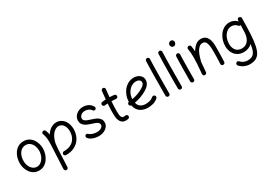

<svg xmlns="http://www.w3.org/2000/svg" viewBox="28 -1846 4495 3195"><g transform="rotate(-30 2275.0 -248.5)"><path d="M289.1 -525.4Q344.7 -525.4 386.5 -502Q428.2 -478.5 456.3 -440.2Q484.4 -401.9 498.3 -355.5Q512.2 -309.1 512.2 -262.7Q512.2 -211.4 496.6 -159.9Q481 -108.4 450.9 -65.7Q420.9 -22.9 377 3.2Q333 29.3 275.9 29.3Q223.1 29.3 181.9 6.6Q140.6 -16.1 112.1 -54.2Q83.5 -92.3 68.4 -139.9Q53.2 -187.5 53.2 -237.3Q53.2 -288.6 67.6 -339.4Q82 -390.1 111.3 -432.4Q140.6 -474.6 184.8 -500Q229 -525.4 289.1 -525.4ZM289.1 -452.1Q238.8 -452.1 202.4 -422.9Q166 -393.6 146.7 -345Q127.4 -296.4 127.4 -237.3Q127.4 -182.6 147 -138.9Q166.5 -95.2 200.2 -69.6Q233.9 -43.9 275.9 -43.9Q322.3 -43.9 359.1 -74.5Q396 -105 417.5 -155Q439 -205.1 439 -262.7Q439 -313.5 420.4 -356.7Q401.9 -399.9 368.2 -426Q334.5 -452.1 289.1 -452.1Z M753.9 -7.3Q753.9 -22.9 764.9 -33.4Q775.9 -43.9 791 -43.9Q863.8 -43.9 912.4 -65.7Q960.9 -87.4 989.7 -122.6Q1018.6 -157.7 1030.8 -198.5Q1043 -239.3 1043 -277.3Q1043 -339.8 1024.4 -378.2Q1005.9 -416.5 977.5 -434.3Q949.2 -452.1 918.9 -452.1Q889.6 -452.1 857.4 -433.6Q825.2 -415 796.6 -376.7Q768.1 -338.4 748.8 -279.8Q729.5 -221.2 726.1 -140.6Q726.1 -137.7 725.6 -134.8Q725.1 -126.5 724.6 -121.6L709 213.4Q708.5 228.5 697.3 238.5Q686 248.5 670.4 248Q655.3 247.1 645.3 235.8Q635.3 224.6 635.7 209.5L651.4 -125.5Q654.3 -173.3 656.2 -215.3Q658.2 -257.3 658.2 -294.4Q658.2 -345.2 651.9 -388.9Q645.5 -432.6 632.8 -458Q626.5 -471.7 631.3 -486.1Q636.2 -500.5 649.9 -506.8Q663.6 -513.7 678.2 -509Q692.9 -504.4 699.2 -490.7Q708.5 -471.2 714.8 -449Q721.2 -426.8 725.1 -402.8Q761.7 -460.9 812 -493.2Q862.3 -525.4 918.9 -525.4Q974.6 -525.4 1019.3 -494.9Q1064 -464.4 1090.1 -408.7Q1116.2 -353 1116.2 -277.3Q1116.2 -228.5 1099.1 -175Q1082 -121.6 1043.9 -75.2Q1005.9 -28.8 943.6 0.2Q881.3 29.3 791 29.3Q775.9 29.3 764.9 18.6Q753.9 7.8 753.9 -7.3Z M1599.6 -390.1Q1590.3 -379.4 1576.4 -378.9Q1562.5 -378.4 1549.8 -387.7Q1532.7 -417.5 1499.8 -435.1Q1466.8 -452.6 1427.2 -452.6Q1381.8 -452.6 1350.8 -427.2Q1319.8 -401.9 1319.8 -367.2Q1319.8 -341.3 1338.4 -324.5Q1356.9 -307.6 1385 -296.6Q1413.1 -285.6 1442.9 -276.9Q1470.7 -268.6 1501.5 -257.1Q1532.2 -245.6 1559.1 -228.5Q1585.9 -211.4 1602.5 -185.3Q1619.1 -159.2 1619.1 -121.6Q1619.1 -78.1 1592.8 -43.9Q1566.4 -9.8 1521.5 9.8Q1476.6 29.3 1420.4 29.3Q1361.3 29.3 1308.6 8.5Q1255.9 -12.2 1230 -48.8Q1221.2 -61.5 1224.4 -76.2Q1227.5 -90.8 1239.7 -99.1Q1252 -107.4 1263.7 -104.2Q1275.4 -101.1 1283.2 -94.7Q1302.7 -72.3 1344.2 -58.1Q1385.7 -43.9 1427.7 -43.9Q1478.5 -43.9 1512.2 -65.7Q1545.9 -87.4 1545.9 -120.1Q1545.9 -145 1527.8 -160.9Q1509.8 -176.8 1482.2 -187.5Q1454.6 -198.2 1425.8 -206.5Q1397.5 -215.3 1366.2 -226.8Q1335 -238.3 1307.6 -256.1Q1280.3 -273.9 1263.4 -301Q1246.6 -328.1 1246.6 -367.2Q1246.6 -411.1 1271.7 -447Q1296.9 -482.9 1338.6 -504.4Q1380.4 -525.9 1429.7 -525.9Q1487.3 -525.9 1530 -503.4Q1572.8 -481 1597.7 -440.4Q1608.9 -430.2 1609.1 -415.5Q1609.4 -400.9 1599.6 -390.1Z M2016.6 -396Q2014.6 -380.9 2002.7 -371.6Q1990.7 -362.3 1976.1 -364.3Q1936 -369.1 1891.6 -370.1Q1888.2 -321.3 1886.2 -272.2Q1884.3 -223.1 1884.3 -173.3Q1884.3 -142.1 1887.5 -112.3Q1890.6 -82.5 1903.1 -63.2Q1915.5 -43.9 1942.9 -43.9Q1956.5 -43.9 1972.7 -46.9Q1987.3 -49.8 1999.8 -41Q2012.2 -32.2 2015.1 -17.6Q2018.1 -2.9 2009.3 9.8Q2000.5 22.5 1985.8 25.4Q1974.1 27.3 1963.4 28.3Q1952.6 29.3 1942.9 29.3Q1897.5 29.3 1870.8 8.5Q1844.2 -12.2 1831.3 -44.2Q1818.4 -76.2 1814.7 -110.8Q1811 -145.5 1811 -173.3Q1811 -222.7 1813 -271.5Q1814.9 -320.3 1818.4 -368.7Q1790 -367.2 1762.7 -364.3Q1748 -362.3 1735.8 -371.6Q1723.6 -380.9 1722.2 -396Q1720.2 -410.6 1729.5 -422.9Q1738.8 -435.1 1753.9 -436.5Q1787.6 -440.9 1824.2 -442.4Q1827.6 -481.4 1831.8 -520.5Q1835.9 -559.6 1840.3 -598.1Q1841.8 -612.8 1853.8 -622.3Q1865.7 -631.8 1880.9 -629.9Q1895.5 -628.4 1905 -616.5Q1914.6 -604.5 1912.6 -589.4Q1908.2 -552.7 1904.3 -516.1Q1900.4 -479.5 1897.5 -442.9Q1919.9 -442.4 1941.9 -440.9Q1963.9 -439.5 1985.4 -436.5Q2000 -434.6 2009.5 -422.6Q2019 -410.6 2016.6 -396Z M2562.5 -36.6Q2519.5 2 2468.3 15.6Q2417 29.3 2366.2 29.3Q2284.7 29.3 2223.1 -12Q2161.6 -53.2 2143.1 -144.5Q2129.4 -145 2119.6 -154.8Q2109.9 -164.6 2108.9 -178.2Q2107.9 -191.9 2116 -202.6Q2124 -213.4 2136.7 -216.3Q2137.2 -273.4 2156.7 -328.6Q2176.3 -383.8 2212.4 -428.2Q2248.5 -472.7 2299.1 -499Q2349.6 -525.4 2411.6 -525.4Q2447.3 -525.4 2482.2 -510.5Q2517.1 -495.6 2540.3 -466.1Q2563.5 -436.5 2563.5 -393.1Q2563.5 -354.5 2545.7 -324.7Q2527.8 -294.9 2503.9 -274.7Q2480 -254.4 2461.9 -243.7Q2346.2 -174.8 2216.8 -152.8Q2230.5 -95.7 2269.3 -69.8Q2308.1 -43.9 2366.2 -43.9Q2409.7 -43.9 2447.5 -54.9Q2485.4 -65.9 2512.7 -91.3Q2523.9 -101.1 2539.3 -100.6Q2554.7 -100.1 2564.9 -88.9Q2574.7 -77.6 2574.2 -62.3Q2573.7 -46.9 2562.5 -36.6ZM2409.7 -452.1Q2355 -452.1 2310.3 -420.7Q2265.6 -389.2 2238.5 -337.6Q2211.4 -286.1 2210 -225.6Q2267.1 -235.4 2320.8 -254.6Q2374.5 -273.9 2421.9 -302.2Q2452.1 -319.8 2472.2 -340.6Q2492.2 -361.3 2492.2 -387.7Q2492.2 -417.5 2468 -434.8Q2443.8 -452.1 2409.7 -452.1Z M2763.7 -695.8Q2778.8 -695.3 2788.8 -684.1Q2798.8 -672.9 2798.3 -657.2Q2795.4 -595.2 2793.7 -512.5Q2792 -429.7 2791 -338.6Q2790 -247.6 2789.8 -159.9Q2789.6 -72.3 2789.6 0Q2789.6 15.1 2778.8 25.9Q2768.1 36.6 2752.4 36.6Q2737.3 36.6 2726.6 25.9Q2715.8 15.1 2715.8 0Q2715.8 -72.3 2716.1 -160.2Q2716.3 -248 2717.5 -339.4Q2718.8 -430.7 2720.5 -514.2Q2722.2 -597.7 2725.1 -661.1Q2726.1 -676.3 2737.3 -686.3Q2748.5 -696.3 2763.7 -695.8Z M3002.4 -695.8Q3017.6 -695.3 3027.6 -684.1Q3037.6 -672.9 3037.1 -657.2Q3034.2 -595.2 3032.5 -512.5Q3030.8 -429.7 3029.8 -338.6Q3028.8 -247.6 3028.6 -159.9Q3028.3 -72.3 3028.3 0Q3028.3 15.1 3017.6 25.9Q3006.8 36.6 2991.2 36.6Q2976.1 36.6 2965.3 25.9Q2954.6 15.1 2954.6 0Q2954.6 -72.3 2954.8 -160.2Q2955.1 -248 2956.3 -339.4Q2957.5 -430.7 2959.2 -514.2Q2960.9 -597.7 2963.9 -661.1Q2964.8 -676.3 2976.1 -686.3Q2987.3 -696.3 3002.4 -695.8Z M3194.3 -694.8Q3194.3 -714.8 3210 -731.4Q3225.6 -748 3249 -748Q3275.4 -748 3286.6 -730.2Q3297.9 -712.4 3297.9 -698.2Q3297.9 -679.2 3284.4 -660.4Q3271 -641.6 3246.6 -641.6Q3217.3 -641.6 3205.8 -661.4Q3194.3 -681.2 3194.3 -694.8ZM3236.8 -510.7Q3252 -510.3 3262 -499Q3272 -487.8 3271.5 -472.2Q3270 -438.5 3268.8 -390.1Q3267.6 -341.8 3266.8 -286.9Q3266.1 -231.9 3265.6 -177.7Q3265.1 -123.5 3264.9 -77.1Q3264.6 -30.8 3264.6 0Q3264.6 15.1 3253.9 25.9Q3243.2 36.6 3227.5 36.6Q3212.4 36.6 3201.7 25.9Q3190.9 15.1 3190.9 0Q3190.9 -30.8 3191.2 -77.4Q3191.4 -124 3191.9 -178.5Q3192.4 -232.9 3193.4 -288.1Q3194.3 -343.3 3195.6 -392.1Q3196.8 -440.9 3198.2 -476.1Q3199.2 -491.2 3210.4 -501.2Q3221.7 -511.2 3236.8 -510.7Z M3422.4 -7.3Q3432.1 -111.8 3437 -185.5Q3441.9 -259.3 3441.9 -315.9Q3441.9 -363.3 3438.7 -403.1Q3435.5 -442.9 3428.7 -482.9Q3426.3 -500 3434.8 -510Q3443.4 -520 3455.6 -523.4Q3469.7 -526.9 3484.1 -520Q3498.5 -513.2 3501 -494.6Q3505.4 -468.8 3508.3 -443.1Q3511.2 -417.5 3512.7 -391.1Q3544.9 -447.3 3589.8 -486.1Q3634.8 -524.9 3694.8 -524.9Q3751.5 -524.9 3785.4 -495.1Q3819.3 -465.3 3834.7 -416.5Q3850.1 -367.7 3850.1 -310.5Q3850.1 -234.4 3849.1 -157.7Q3848.1 -81.1 3844.2 0.5Q3843.8 14.2 3833.7 25.1Q3823.7 36.1 3806.6 36.1Q3788.6 36.1 3779.3 25.4Q3770 14.6 3770.5 0Q3774.4 -69.8 3775.4 -130.4Q3776.4 -190.9 3776.4 -251.5Q3776.4 -308.6 3769.3 -354Q3762.2 -399.4 3742.9 -425.5Q3723.6 -451.7 3687 -451.7Q3650.4 -451.7 3622.6 -428.2Q3594.7 -404.8 3573.7 -366.5Q3552.7 -328.1 3537.6 -282.2Q3522.5 -236.3 3511.2 -190.9Q3510.7 -189.5 3510.7 -188.5Q3508.3 -148.4 3504.4 -101.8Q3500.5 -55.2 3495.1 -0.5Q3493.2 17.1 3480.7 24.9Q3468.3 32.7 3454.1 31.2Q3440.9 30.3 3430.9 20.5Q3420.9 10.7 3422.4 -7.3Z M4423.3 -518.1Q4425.3 -518.1 4427.2 -517.6Q4428.2 -517.6 4429.2 -517.6Q4434.6 -517.1 4439.5 -514.6Q4463.9 -504.9 4463.9 -482.4V-481.4Q4463.9 -479 4463.9 -476.6V-474.6Q4462.4 -302.7 4455.3 -178.7Q4448.2 -54.7 4431.6 28.6Q4415 111.8 4385 160.6Q4355 209.5 4308.6 230.2Q4262.2 251 4195.3 251Q4147.9 251 4097.9 230Q4047.9 209 4010.7 168Q4000.5 156.7 4000.7 141.4Q4001 126 4011.7 115.7Q4022.9 105 4038.8 105.5Q4054.7 106 4063.5 117.2Q4090.3 148.4 4125.5 162.8Q4160.6 177.2 4193.4 177.2Q4247.6 177.2 4283.2 158.7Q4318.8 140.1 4340.3 93.8Q4361.8 47.4 4373 -36.6Q4342.3 -7.3 4302.2 9Q4262.2 25.4 4214.4 25.4Q4144 25.4 4094.2 -5.4Q4044.4 -36.1 4017.8 -89.1Q3991.2 -142.1 3989.3 -207.5Q3987.8 -265.6 4004.9 -322.3Q4022 -378.9 4055.7 -424.8Q4089.4 -470.7 4137.5 -498Q4185.5 -525.4 4245.1 -525.4Q4288.1 -525.4 4324.5 -508.3Q4360.8 -491.2 4389.6 -460.4L4390.6 -486.3Q4391.6 -500.5 4401.9 -509.8Q4410.6 -518.6 4423.3 -518.1ZM4216.8 -43.9Q4292.5 -43.9 4336.4 -103Q4380.4 -162.1 4383.3 -258.3L4387.7 -391.1Q4376 -387.7 4363.5 -392.1Q4351.1 -396.5 4344.2 -406.7Q4328.6 -425.8 4302.5 -439Q4276.4 -452.1 4244.6 -452.1Q4200.7 -452.1 4166.5 -430.9Q4132.3 -409.7 4108.6 -374.3Q4085 -338.9 4073.2 -295.2Q4061.5 -251.5 4063 -206.5Q4065.4 -136.2 4103 -90.1Q4140.6 -43.9 4216.8 -43.9Z"/></g></svg>

Font: Mikhak-FD Regular
Style: FD-Regular
Weight: 400
Designer: Amin Abedi
Version: Version 3.2